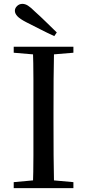

<svg xmlns="http://www.w3.org/2000/svg" viewBox="-20 -974 451 994"><path d="M274 -806 261 -787Q224 -804 188 -822.5Q152 -841 116 -859Q83 -876 70 -890Q57 -904 57 -918Q57 -932 68.5 -943Q80 -954 96 -954Q110 -954 124.5 -945Q139 -936 162 -913Q189 -889 217 -861.5Q245 -834 274 -806ZM51 0V-31L193 -44H216L360 -31V0ZM150 0Q153 -84 153 -169Q153 -254 153 -339V-392Q153 -478 153 -562.5Q153 -647 150 -732H260Q258 -648 257.5 -563Q257 -478 257 -392V-340Q257 -254 257.5 -169.5Q258 -85 260 0ZM51 -701V-732H360V-701L216 -689H193Z"/></svg>

Font: Noto Serif JP ExtraLight Medium
Style: Regular
Weight: 500
Version: Version 2.003-H1;hotconv 1.1.1;makeotfexe 2.6.0